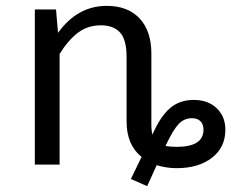

<svg xmlns="http://www.w3.org/2000/svg" viewBox="-20 -558 784 651"><path d="M637.2 -219.2Q685.1 -219.2 714.6 -191.2Q744.1 -163.1 744.1 -118.2Q744.1 -58.1 698.5 -22.9Q652.8 12.2 579.1 12.2Q543.9 12.2 511.2 2L479 73.2L423.8 48.8L460 -25.9Q409.2 -66.9 409.2 -146V-365.2Q409.2 -423.3 387 -447.8Q364.7 -472.2 321.8 -472.2Q277.8 -472.2 244.6 -447.3Q211.4 -422.4 182.1 -375V0H98.1V-525.9H169.9L176.8 -446.8Q242.7 -538.1 341.8 -538.1Q413.6 -538.1 453.4 -495.4Q493.2 -452.6 493.2 -377V-137.2Q493.2 -114.3 497.1 -101.1V-102.1Q522.5 -161.1 555.2 -190.2Q587.9 -219.2 637.2 -219.2ZM579.1 -60.1Q669.9 -60.1 669.9 -118.2Q669.9 -136.7 659.7 -147Q649.4 -157.2 630.9 -157.2Q604 -157.2 585.2 -137Q566.4 -116.7 541 -63Q557.6 -60.1 579.1 -60.1Z"/></svg>

Font: Fira Sans Book
Style: Regular
Weight: 350
Designer: Carrois Corporate & Edenspiekermann AG
Foundry: Carrois Corporate GbR & Edenspiekermann AG
Version: Version 4.203;PS 004.203;hotconv 1.0.88;makeotf.lib2.5.64775